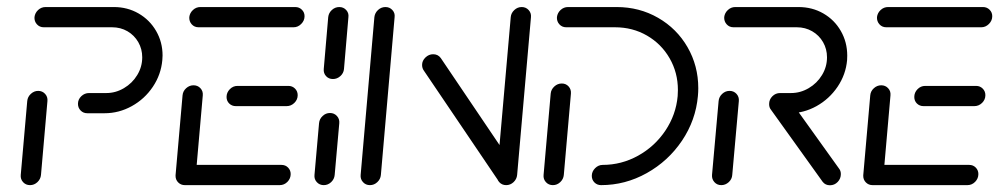

<svg xmlns="http://www.w3.org/2000/svg" viewBox="-20 -539 2909 559"><path d="M67.4 0Q55.2 0 47.2 -8.7Q39.3 -17.4 40.4 -29.6L59.3 -244.8Q60.4 -257 69.8 -265.7Q79.3 -274.4 91.1 -274.4Q103.3 -274.4 111.3 -265.7Q119.3 -257 118.1 -244.8L99.3 -29.6Q98.1 -17.4 88.9 -8.7Q79.6 0 67.4 0ZM207 -236.7Q207 -249.6 216.7 -258.9Q226.3 -268.1 239.3 -268.1H289.6Q316.7 -268.1 340.9 -282.4Q365.2 -296.7 379.6 -320.6Q394.1 -344.4 394.1 -372.2Q394.1 -396.3 382.6 -416.3Q371.1 -436.3 351.1 -448Q331.1 -459.6 306.3 -459.6H107.4Q95.2 -459.6 87.4 -468.3Q79.6 -477 80.4 -489.3Q81.9 -501.5 91.1 -510Q100.4 -518.5 112.6 -518.5H311.5Q351.1 -518.5 383.5 -499.8Q415.9 -481.1 434.6 -448.7Q453.3 -416.3 453.3 -377.4Q453.3 -373 452.6 -364.1Q448.9 -321.9 425 -286.3Q401.1 -250.7 363.7 -230Q326.3 -209.3 284.4 -209.3H234.1Q222.6 -209.3 214.8 -217.2Q207 -225.2 207 -236.7Z M491.1 -28.5 511.5 -261.5Q512.6 -273.7 522 -282.2Q531.5 -290.7 543.3 -290.7Q555.6 -290.7 563.5 -282.2Q571.5 -273.7 570.4 -261.5L550 -28.5ZM826.3 -32.2Q826.3 -19.3 816.9 -9.6Q807.4 0 794.4 0H518.1Q506.7 0 498.9 -7.8Q491.1 -15.6 491.1 -27Q491.1 -40 500.6 -49.4Q510 -58.9 523 -58.9H799.6Q811.1 -58.9 818.7 -51.1Q826.3 -43.3 826.3 -32.2ZM639.6 -256.7Q639.6 -269.6 649.1 -279.3Q658.5 -288.9 671.5 -288.9H819.6Q831.1 -288.9 838.9 -281.1Q846.7 -273.3 846.7 -261.9Q846.7 -248.9 837 -239.4Q827.4 -230 814.4 -230H666.7Q655.2 -230 647.4 -237.6Q639.6 -245.2 639.6 -256.7ZM531.1 -489.3Q532.6 -501.5 541.9 -510Q551.1 -518.5 563.3 -518.5H839.6Q851.1 -518.5 858.9 -510.7Q866.7 -503 866.7 -491.9Q866.7 -478.9 857 -469.3Q847.4 -459.6 834.8 -459.6H558.1Q545.9 -459.6 538.1 -468.3Q530.4 -477 531.1 -489.3Z M922.6 0Q910.4 0 902.4 -8.7Q894.4 -17.4 895.6 -29.6L908.9 -180.4Q910 -192.6 919.3 -201.3Q928.5 -210 940.7 -210Q953 -210 960.9 -201.3Q968.9 -192.6 967.8 -180.4L954.4 -29.6Q953.3 -17.4 944.1 -8.7Q934.8 0 922.6 0ZM949.3 -308.9Q937 -308.9 929.3 -317.4Q921.5 -325.9 922.6 -338.1L935.6 -489.3Q937 -501.5 946.3 -510Q955.6 -518.5 967.8 -518.5Q980 -518.5 988 -509.8Q995.9 -501.1 994.4 -489.3L981.5 -338.1Q980.4 -325.9 970.9 -317.4Q961.5 -308.9 949.3 -308.9Z M1057 0Q1044.8 0 1036.9 -8.7Q1028.9 -17.4 1030 -29.6L1070 -489.3Q1071.5 -501.5 1080.7 -510Q1090 -518.5 1102.2 -518.5Q1114.4 -518.5 1122.4 -509.8Q1130.4 -501.1 1128.9 -489.3L1088.9 -29.6Q1087.8 -17.4 1078.5 -8.7Q1069.3 0 1057 0ZM1208.9 -350Q1208.9 -362.2 1218.7 -371.7Q1228.5 -381.1 1241.1 -381.1Q1255.2 -381.1 1263.3 -370L1482.2 -45.9L1433.3 -9.3L1214.1 -333.3Q1208.9 -340.4 1208.9 -350ZM1453.7 0Q1441.5 0 1433.5 -8.7Q1425.6 -17.4 1426.7 -29.6L1467 -489.3Q1468.1 -501.1 1477.4 -509.8Q1486.7 -518.5 1498.9 -518.5Q1511.1 -518.5 1519.1 -509.8Q1527 -501.1 1525.9 -489.3L1485.6 -29.6Q1484.4 -17.4 1475.2 -8.7Q1465.9 0 1453.7 0Z M1615.6 -295.9Q1627.8 -295.9 1635.6 -287.2Q1643.3 -278.5 1642.2 -266.3L1621.5 -29.6Q1620.4 -17.4 1611.1 -8.7Q1601.9 0 1589.6 0Q1577.4 0 1569.4 -8.7Q1561.5 -17.4 1562.6 -29.6L1583.3 -266.3Q1584.4 -278.5 1593.9 -287.2Q1603.3 -295.9 1615.6 -295.9ZM1703 -27Q1703 -39.6 1712.6 -49.3Q1722.2 -58.9 1734.8 -58.9Q1789.3 -58.9 1837.8 -85.7Q1886.3 -112.6 1917.2 -158.7Q1948.1 -204.8 1953 -259.3Q1953.7 -271.1 1953.7 -277Q1953.7 -327.4 1929.6 -369.3Q1905.6 -411.1 1863.7 -435.4Q1821.9 -459.6 1770.4 -459.6H1628.5Q1616.3 -459.6 1608.5 -468.3Q1600.7 -477 1601.5 -489.3Q1603 -501.5 1612.2 -510Q1621.5 -518.5 1633.7 -518.5H1775.2Q1841.5 -518.5 1895.9 -487.2Q1950.4 -455.9 1981.7 -401.7Q2013 -347.4 2013 -282.2Q2013 -271.1 2011.9 -259.3Q2005.6 -188.9 1965.6 -129.4Q1925.6 -70 1863 -35Q1800.4 0 1730 0Q1718.5 0 1710.7 -7.8Q1703 -15.6 1703 -27Z M2080 0Q2067.8 0 2060 -8.7Q2052.2 -17.4 2053 -29.6L2072.2 -244.8Q2073.3 -257 2082.6 -265.7Q2091.9 -274.4 2104.1 -274.4Q2116.3 -274.4 2124.3 -265.7Q2132.2 -257 2131.1 -244.8L2111.9 -29.6Q2111.1 -17.4 2101.7 -8.7Q2092.2 0 2080 0ZM2428.1 -32.2Q2428.1 -18.9 2418.9 -9.3Q2409.6 0.4 2396.3 0.4Q2383 0.4 2375.2 -9.6L2224.8 -219.3Q2219.3 -225.9 2219.3 -235.6Q2219.3 -248.9 2228.7 -258.5Q2238.1 -268.1 2251.1 -268.1Q2257.8 -268.1 2263.3 -265.4Q2268.9 -262.6 2272.6 -257.8L2422.6 -48.5Q2428.1 -41.9 2428.1 -32.2ZM2219.3 -236.3Q2219.3 -249.3 2228.7 -258.7Q2238.1 -268.1 2251.1 -268.1H2283Q2310.4 -268.1 2334.6 -282.4Q2358.9 -296.7 2373.3 -320.6Q2387.8 -344.4 2387.8 -372.2Q2387.8 -396.3 2376.3 -416.3Q2364.8 -436.3 2344.6 -448Q2324.4 -459.6 2300 -459.6H2115.6Q2103.3 -459.6 2095.6 -468.3Q2087.8 -477 2088.5 -489.3Q2090 -501.5 2099.3 -510Q2108.5 -518.5 2120.7 -518.5H2304.8Q2344.8 -518.5 2377.2 -499.8Q2409.6 -481.1 2428.1 -448.7Q2446.7 -416.3 2446.7 -377Q2446.7 -368.5 2446.3 -364.1Q2442.6 -321.9 2418.5 -286.3Q2394.4 -250.7 2357.2 -230Q2320 -209.3 2278.1 -209.3H2245.9Q2234.4 -209.3 2226.9 -217Q2219.3 -224.8 2219.3 -236.3Z M2493.3 -28.5 2513.7 -261.5Q2514.8 -273.7 2524.3 -282.2Q2533.7 -290.7 2545.6 -290.7Q2557.8 -290.7 2565.7 -282.2Q2573.7 -273.7 2572.6 -261.5L2552.2 -28.5ZM2828.5 -32.2Q2828.5 -19.3 2819.1 -9.6Q2809.6 0 2796.7 0H2520.4Q2508.9 0 2501.1 -7.8Q2493.3 -15.6 2493.3 -27Q2493.3 -40 2502.8 -49.4Q2512.2 -58.9 2525.2 -58.9H2801.9Q2813.3 -58.9 2820.9 -51.1Q2828.5 -43.3 2828.5 -32.2ZM2641.9 -256.7Q2641.9 -269.6 2651.3 -279.3Q2660.7 -288.9 2673.7 -288.9H2821.9Q2833.3 -288.9 2841.1 -281.1Q2848.9 -273.3 2848.9 -261.9Q2848.9 -248.9 2839.3 -239.4Q2829.6 -230 2816.7 -230H2668.9Q2657.4 -230 2649.6 -237.6Q2641.9 -245.2 2641.9 -256.7ZM2533.3 -489.3Q2534.8 -501.5 2544.1 -510Q2553.3 -518.5 2565.6 -518.5H2841.9Q2853.3 -518.5 2861.1 -510.7Q2868.9 -503 2868.9 -491.9Q2868.9 -478.9 2859.3 -469.3Q2849.6 -459.6 2837 -459.6H2560.4Q2548.1 -459.6 2540.4 -468.3Q2532.6 -477 2533.3 -489.3Z"/></svg>

Font: 26F Galaxy Sans Medium
Style: Italic
Weight: 500
Italic angle: -5°
Designer: C₂₉H₂₅N₃O₅
Version: Version 1.200